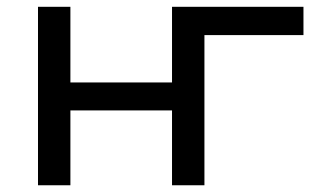

<svg xmlns="http://www.w3.org/2000/svg" viewBox="-20 -550 926 570"><path d="M92.8 0V-529.8H189V-305.2H491.2V-529.8H586.9V0H491.2V-222.2H189V0ZM490.7 0V-529.8H880.9V-445.8H586.9V0Z"/></svg>

Font: Montserrat Medium
Style: Regular
Weight: 500
Designer: Julieta Ulanovsky
Foundry: Julieta Ulanovsky
Version: Version 7.200